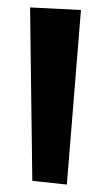

<svg xmlns="http://www.w3.org/2000/svg" viewBox="-20 -468 284 517"><path d="M61 -448 67 19 160 29 198 -441Z"/></svg>

Font: Original Surfer
Style: Regular
Weight: 400
Designer: Astigmatic (AOETI)
Foundry: Astigmatic (AOETI)
Version: Version 1.001